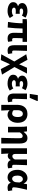

<svg xmlns="http://www.w3.org/2000/svg" viewBox="1985 -2804 1008 5019"><g transform="rotate(90 2489.5 -295.0)"><path d="M267.8 12Q204.7 12 152.1 -4.9Q99.6 -21.9 68.5 -54.2Q37.5 -86.4 37.5 -133.1Q37.5 -187.1 66.2 -218.1Q94.8 -249.1 139.5 -260.2V-264.2Q98.4 -277.1 79.4 -306.9Q60.4 -336.7 60.4 -366.9Q60.4 -415.7 89.9 -446.8Q119.3 -477.9 166.9 -493Q214.5 -508 269.8 -508Q314.8 -508 360.3 -494.8Q405.8 -481.6 441.4 -456.7L387.4 -362.6Q362 -379.8 334.4 -387.9Q306.7 -396.1 278.1 -396.1Q242 -396.1 222.3 -383.4Q202.6 -370.7 202.6 -348.4Q202.6 -325.9 220.9 -314.9Q239.2 -303.8 271.4 -303.8Q287.5 -303.8 305.9 -305.3Q324.4 -306.8 341.8 -307.8V-199.3Q324 -201.3 304.8 -202.3Q285.7 -203.3 268.7 -203.3Q222.7 -203.3 201.2 -192.5Q179.8 -181.7 179.8 -155.8Q179.8 -129.6 205.8 -115Q231.8 -100.4 281.6 -100.4Q305.6 -100.4 335.2 -109Q364.8 -117.6 394 -138.8L451.2 -45.8Q403.5 -11.8 359.6 0.1Q315.6 12 267.8 12Z M985.6 11.3Q930.1 11.3 897.5 -9.6Q864.8 -30.4 851 -68.7Q837.1 -107 837.1 -158.4Q837.1 -169.4 837.6 -193.4Q838.1 -217.5 839 -249.5Q839.9 -281.5 840.4 -315.4Q840.9 -349.3 841.1 -380.4H726.1Q726.1 -291.5 718.3 -190.2Q710.4 -89 700.2 8.6L552.9 0Q571.2 -100.1 579.8 -199.2Q588.5 -298.3 588.5 -380.4H480.8V-490.5L555 -496.1H1075.3V-380.4H981.5Q979.7 -348.1 978.2 -312Q976.7 -275.8 976.2 -242.5Q975.7 -209.2 975.6 -185.1Q975.5 -160.9 975.5 -152.4Q975.5 -127.4 987.2 -117.4Q998.9 -107.3 1020.6 -107.3Q1028.1 -107.3 1037.1 -108.8Q1046.2 -110.3 1056.6 -111.7L1074.1 -3.3Q1060 2.2 1036.8 6.7Q1013.6 11.3 985.6 11.3Z M1304 11.3Q1249.1 11.3 1218.6 -9.3Q1188 -29.9 1175.4 -67.6Q1162.7 -105.4 1162.7 -155.9V-496.1H1311.3Q1309.5 -438.1 1307 -373.5Q1304.4 -308.8 1302.7 -250.1Q1301.1 -191.3 1301.1 -149.9Q1301.1 -126.2 1311.6 -116.8Q1322 -107.3 1342.3 -107.3Q1348.5 -107.3 1357.3 -108.8Q1366.2 -110.3 1373.6 -113.3L1391.1 -4.9Q1375.1 1.4 1355.3 6.3Q1335.6 11.3 1304 11.3Z M1550.9 188.7 1399.4 176.7 1587.9 -165.3 1398.8 -476.4 1544.1 -508.1 1658.8 -294.2H1662.8L1750.9 -496.1H1903.5L1732.8 -168.6L1930.9 156.9L1785.9 188.7L1662.8 -48.3H1658.8Z M2164.8 12Q2101.7 12 2049.1 -4.9Q1996.6 -21.9 1965.5 -54.2Q1934.5 -86.4 1934.5 -133.1Q1934.5 -187.1 1963.2 -218.1Q1991.8 -249.1 2036.5 -260.2V-264.2Q1995.4 -277.1 1976.4 -306.9Q1957.4 -336.7 1957.4 -366.9Q1957.4 -415.7 1986.9 -446.8Q2016.3 -477.9 2063.9 -493Q2111.5 -508 2166.8 -508Q2211.8 -508 2257.3 -494.8Q2302.8 -481.6 2338.4 -456.7L2284.4 -362.6Q2259 -379.8 2231.4 -387.9Q2203.7 -396.1 2175.1 -396.1Q2139 -396.1 2119.3 -383.4Q2099.6 -370.7 2099.6 -348.4Q2099.6 -325.9 2117.9 -314.9Q2136.2 -303.8 2168.4 -303.8Q2184.5 -303.8 2202.9 -305.3Q2221.4 -306.8 2238.8 -307.8V-199.3Q2221 -201.3 2201.8 -202.3Q2182.7 -203.3 2165.7 -203.3Q2119.7 -203.3 2098.2 -192.5Q2076.8 -181.7 2076.8 -155.8Q2076.8 -129.6 2102.8 -115Q2128.8 -100.4 2178.6 -100.4Q2202.6 -100.4 2232.2 -109Q2261.8 -117.6 2291 -138.8L2348.2 -45.8Q2300.5 -11.8 2256.6 0.1Q2212.6 12 2164.8 12Z M2566 11.3Q2511.1 11.3 2480.6 -9.3Q2450 -29.9 2437.4 -67.6Q2424.7 -105.4 2424.7 -155.9V-496.1H2573.3Q2571.5 -438.1 2569 -373.5Q2566.4 -308.8 2564.7 -250.1Q2563.1 -191.3 2563.1 -149.9Q2563.1 -126.2 2573.6 -116.8Q2584 -107.3 2604.3 -107.3Q2610.5 -107.3 2619.3 -108.8Q2628.2 -110.3 2635.6 -113.3L2653.1 -4.9Q2637.1 1.4 2617.3 6.3Q2597.6 11.3 2566 11.3ZM2435.1 -568.2 2467.5 -779.4H2613.6L2622.2 -763.9L2538.2 -568.2Z M2721.7 176.7V-237.2Q2721.7 -331.5 2752.9 -391.3Q2784.1 -451 2837.7 -479.6Q2891.2 -508.1 2958.9 -508.1Q3067.2 -508.1 3128.8 -442Q3190.4 -376 3190.4 -255.9Q3190.4 -170.8 3160.8 -110.8Q3131.1 -50.8 3084.1 -19.4Q3037 12 2984.6 12Q2953.6 12 2920.1 -0.1Q2886.7 -12.3 2860.1 -43.3Q2861.9 -5.2 2863.7 31.6Q2865.4 68.4 2867 104.3Q2868.7 140.2 2870.3 176.7ZM2950.3 -108.3Q2974.7 -108.3 2995.2 -123.4Q3015.7 -138.4 3027.8 -170.7Q3039.8 -202.9 3039.8 -254.2Q3039.8 -298.8 3030.3 -328.4Q3020.8 -358 3001.8 -372.9Q2982.8 -387.8 2953.6 -387.8Q2926.4 -387.8 2905.4 -371Q2884.4 -354.2 2872.4 -323.5Q2860.5 -292.8 2860.5 -250.6V-148.1Q2883 -123.8 2905.4 -116Q2927.8 -108.3 2950.3 -108.3Z M3583.3 176.7Q3585.1 118.4 3587.2 54.6Q3589.4 -9.2 3590.6 -71.9Q3591.9 -134.5 3592.7 -190.5Q3593.5 -246.5 3593.5 -289.2Q3593.5 -342.8 3580.9 -362.9Q3568.3 -382.9 3535.4 -382.9Q3517.9 -382.9 3502.6 -375Q3487.3 -367.1 3472.6 -351.1Q3457.9 -335.2 3441.7 -310.8V0H3294.7V-343.5Q3294.7 -373.3 3293 -414.3Q3291.2 -455.2 3284.1 -496.1H3414.6L3425.2 -410.1H3428.9Q3461 -452 3498.1 -480Q3535.1 -508.1 3586.8 -508.1Q3666.3 -508.1 3699.1 -454.6Q3731.9 -401 3731.9 -308V176.7Z M3856.7 176.7V-496.1H4003.7V-207Q4003.7 -154.6 4018.6 -133.9Q4033.4 -113.2 4064.6 -113.2Q4081.5 -113.2 4096 -119.5Q4110.5 -125.8 4123.6 -140.1Q4136.8 -154.5 4149.5 -178.5V-496.1H4298.2Q4296.3 -438.1 4293.8 -373.5Q4291.2 -308.8 4289.6 -250.1Q4287.9 -191.3 4287.9 -149.9Q4287.9 -126.2 4300 -116.8Q4312.2 -107.3 4332.4 -107.3Q4338.7 -107.3 4347.5 -108.8Q4356.3 -110.3 4363.7 -113.3L4381.2 -4.9Q4365.2 1.4 4345.5 6.3Q4325.7 11.3 4294.1 11.3Q4243 11.3 4210.6 -9.6Q4178.2 -30.6 4166 -70.6H4162.3Q4144.2 -33.1 4116.9 -13Q4089.7 7.1 4057.1 7.1Q4039.5 7.1 4023.5 2.7Q4007.5 -1.6 3994.7 -16.1Q3995.6 20.3 3996.8 51.4Q3998 82.6 3999.9 112.4Q4001.7 142.3 4005.3 176.7Z M4619.3 12Q4528.9 12 4474.4 -56.6Q4419.9 -125.1 4419.9 -245.6Q4419.9 -328.1 4450.9 -386.7Q4482 -445.3 4532 -476.7Q4581.9 -508.1 4639.4 -508.1Q4667.3 -508.1 4692.4 -498.2Q4717.5 -488.2 4738.8 -466.3Q4760.2 -444.4 4776.3 -409.2H4780L4795.7 -496.1H4941.1Q4931.1 -453.2 4919.9 -405Q4908.6 -356.8 4898.9 -309.3Q4889.2 -261.9 4882.8 -221.2Q4876.5 -180.5 4876.5 -152.4Q4876.5 -127.6 4890.2 -117.1Q4903.9 -106.6 4924.5 -106.6Q4931.9 -106.6 4940.1 -108.3Q4948.4 -110 4957 -113L4974.7 -4.6Q4961.2 1.7 4939.4 6.9Q4917.7 12 4887.9 12Q4836.2 12 4804.8 -6.6Q4773.3 -25.2 4760.2 -70.3H4756.6Q4707.1 12 4619.3 12ZM4654.3 -108.3Q4676.1 -108.3 4696.1 -122.7Q4716.2 -137 4729.5 -161.4Q4742.9 -185.8 4744.4 -215.2L4750.8 -301.3Q4740.6 -330.4 4727.4 -349.8Q4714.3 -369.1 4698.2 -378.5Q4682.2 -387.8 4662.1 -387.8Q4639.4 -387.8 4618.4 -373.4Q4597.5 -359 4584 -328Q4570.5 -296.9 4570.5 -247.2Q4570.5 -175.5 4593.5 -141.9Q4616.4 -108.3 4654.3 -108.3Z"/></g></svg>

Font: Source Sans 3 VF
Style: Regular
Weight: 200
Designer: Paul D. Hunt
Foundry: Adobe
Version: Version 3.046;hotconv 1.0.118;makeotfexe 2.5.65603